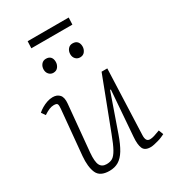

<svg xmlns="http://www.w3.org/2000/svg" viewBox="-210 -980 992 1106"><g transform="rotate(-30 286.5 -427.5)"><path d="M12 -474Q24 -485 41 -495Q58 -505 77 -511.5Q96 -518 115 -518Q144 -518 160 -500Q176 -482 172 -442L143 -133Q138 -75 150 -51.5Q162 -28 193 -28Q217 -28 233 -38Q249 -48 265.5 -77.5Q282 -107 304 -166L433 -504H471L454 -70Q453 -50 459 -38.5Q465 -27 481 -27Q493 -27 509.5 -32Q526 -37 549 -46L561 -15Q553 -11 540.5 -5.5Q528 0 513.5 4Q499 8 485.5 11Q472 14 461 14Q423 14 412 -11.5Q401 -37 405 -87L428 -388L423 -389L337 -143Q317 -86 296 -51.5Q275 -17 249 -1.5Q223 14 188 14Q125 14 107 -27.5Q89 -69 95 -138L123 -437Q125 -457 121.5 -466Q118 -475 98 -475Q83 -475 67 -468.5Q51 -462 30 -448ZM150 -681Q150 -701 161.5 -715Q173 -729 192 -729Q212 -729 222.5 -717.5Q233 -706 233 -685Q233 -667 222 -652Q211 -637 190 -637Q173 -637 161.5 -649.5Q150 -662 150 -681ZM327 -681Q327 -701 338.5 -715Q350 -729 369 -729Q390 -729 400.5 -717Q411 -705 411 -685Q411 -667 400 -652Q389 -637 368 -637Q350 -637 338.5 -649.5Q327 -662 327 -681ZM152 -869H425L423 -823H150Z"/></g></svg>

Font: Literata 18pt ExtraLight
Style: Italic
Weight: 250
Italic angle: -2°
Designer: Latin by Veronika Burian and Jose Scaglione. Greek by Irene Vlachou. Cyrillic by Vera Evstafieva
Foundry: TypeTogether
Version: Version 3.103;gftools[0.9.29]